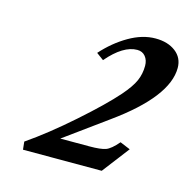

<svg xmlns="http://www.w3.org/2000/svg" viewBox="-68 -713 531 529"><g transform="rotate(15 197.0 -448.5)"><path d="M40.5 -253.4 38.1 -275.9Q96.2 -315.9 163.1 -375Q230 -434.1 264.2 -473.1Q288.1 -500.5 296.9 -520.5Q305.7 -540.5 305.7 -563.5Q305.7 -579.6 297.1 -590.1Q288.6 -600.6 273.9 -600.6Q233.9 -600.6 189.5 -548.8L168.9 -564Q200.7 -599.6 239 -621.8Q277.3 -644 314.5 -644Q349.6 -644 371.8 -627Q394 -609.9 394 -581.1Q394 -499 252 -397L131.8 -309.6H214.8Q247.1 -309.6 261.2 -314.7Q275.4 -319.8 294.9 -342.8L324.2 -330.6L265.1 -253.4Z"/></g></svg>

Font: Elstob Medium
Style: Italic
Weight: 500
Italic angle: -20°
Designer: Peter S. Baker
Version: Version 1.015